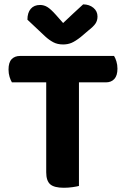

<svg xmlns="http://www.w3.org/2000/svg" viewBox="-20 -867 588 894"><path d="M203.2 -483.5 202 -606.5H511Q517.1 -597.2 522 -581.3Q526.9 -565.5 526.9 -547.1Q526.9 -515.2 512.4 -499.3Q498 -483.5 473.1 -483.5ZM343.6 -606.5 344.8 -483.5H35.5Q29.5 -493.1 24.6 -508.9Q19.7 -524.8 19.7 -543.1Q19.7 -576.1 34.1 -591.3Q48.6 -606.5 73.5 -606.5ZM195.2 -510.5H347.6V-1.2Q338 1.5 318 4.4Q298 7.3 277.2 7.3Q232.4 7.3 213.8 -8.9Q195.2 -25.2 195.2 -64.7ZM273.9 -759.8Q297 -781.6 320.8 -804Q344.5 -826.5 367.2 -846.7Q395.9 -846.4 415 -830.6Q434 -814.8 434 -790.1Q434 -771.3 424.6 -757.3Q415.2 -743.4 391.3 -724.8L355.6 -694.4Q331 -675.1 313.2 -667.5Q295.5 -660 273.9 -660Q247.5 -660 228.2 -670.3Q208.8 -680.6 190.7 -697.2L107.7 -775.3Q107.7 -808 123.2 -825.9Q138.6 -843.9 166.6 -843.9Q184.4 -843.9 200.2 -834.5Q216 -825.1 240.4 -797.7Z"/></svg>

Font: Baloo Bhaijaan 2
Style: Regular
Weight: 400
Designer: Sanskriti Dholi, Noopur Datye and Ek Type
Foundry: Ek Type
Version: Version 1.701